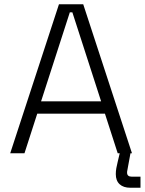

<svg xmlns="http://www.w3.org/2000/svg" viewBox="-20 -720 680 902"><path d="M95 0H28L257 -700H371L600 0H533L473 -186H155ZM308 -662 173 -244H455L320 -662ZM640 162H592Q560 162 542 145.5Q524 129 524 98Q524 84 526.5 70Q529 56 533 40L545 -11H595L581 65Q580 74 578.5 79Q577 84 577 91Q577 110 599 110H640Z"/></svg>

Font: Space Grotesk Variable Light
Style: Regular
Weight: 300
Designer: Florian Karsten
Foundry: Florian Karsten
Version: Version 2.000